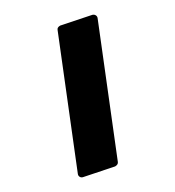

<svg xmlns="http://www.w3.org/2000/svg" viewBox="-187 -829 925 1012"><g transform="rotate(-30 275.0 -323.0)"><path d="M24.9 6.8 312 -704.1Q316.4 -716.8 335 -716.8L509.8 -681.2Q519.5 -678.7 524.4 -670.4Q529.3 -662.1 525.9 -652.8L238.8 58.1Q233.4 70.8 214.8 70.8L40 35.2Q30.3 33.2 25.6 24.7Q21 16.1 24.9 6.8Z"/></g></svg>

Font: Don José
Style: Regular
Weight: 900
Designer: Cristian Tournier
Version: Version 1.000